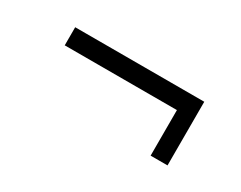

<svg xmlns="http://www.w3.org/2000/svg" viewBox="-37 -433 524 418"><g transform="rotate(30 225.0 -224.0)"><path d="M65 -259V-304.5H389.5V-144.5H347V-259Z"/></g></svg>

Font: Libre Caslon Condensed
Style: Regular
Weight: 400
Designer: Pablo Impallari, Rodrigo Fuenzalida, Katja Schimmel, Ertekin Erdin
Foundry: Pablo Impallari, Rodrigo Fuenzalida
Version: Version 2.000; ttfautohint (v1.8.4.7-5d5b);gftools[0.9.33]